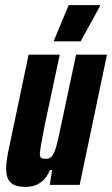

<svg xmlns="http://www.w3.org/2000/svg" viewBox="-20 -724 439 752"><path d="M80 8Q53 8 36 0.5Q19 -7 11.5 -23Q4 -39 4 -65Q4 -80 7.5 -103.5Q11 -127 18 -157L92 -510H214L154 -228Q145 -182 141 -158Q137 -134 136 -122Q136 -113 138.5 -109Q141 -105 146.5 -103.5Q152 -102 160 -102Q171 -102 178.5 -107.5Q186 -113 193 -129Q200 -145 207 -176.5Q214 -208 225 -260L278 -510H399L292 0H175L184 -58H176Q164 -31 148 -16.5Q132 -2 114.5 3Q97 8 80 8ZM191 -562 192 -567 249 -704H372L371 -699L296 -562Z"/></svg>

Font: Saira ExtraCondensed ExtraBold
Style: Italic
Weight: 800
Width: 2
Italic angle: -12°
Designer: Hector Gatti with collaboration of the Omnibus-Type team
Foundry: Omnibus-Type
Version: Version 1.101